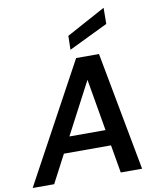

<svg xmlns="http://www.w3.org/2000/svg" viewBox="-121 -1038 917 1116"><g transform="rotate(-10 337.5 -480.0)"><path d="M-20 0 360 -700H495L626 0H500L403 -564L107 0ZM112 -165 160 -258H525L540 -165ZM336 -753 338 -835 568 -960 567 -865Z"/></g></svg>

Font: DM Sans 17pt SemiBold
Style: Italic
Weight: 600
Italic angle: -10°
Version: Version 4.004;gftools[0.9.30]